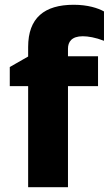

<svg xmlns="http://www.w3.org/2000/svg" viewBox="-20 -785 456 805"><path d="M98 0H265V-424H391V-549H265V-581C265 -609 280 -633 327 -633C349 -633 380 -628 416 -614V-737C391 -751 348 -765 289 -765C166 -765 98 -710 98 -588V-548L21 -504V-424H98Z"/></svg>

Font: Kathrein 85 Heavy
Style: Regular
Weight: 900
Designer: Lazydogs Typefoundry, based on Open Sans by Ascender Corporation
Foundry: Lazydogs Typefoundry
Version: Version 1.003;PS 001.003;hotconv 1.0.88;makeotf.lib2.5.64775